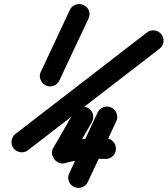

<svg xmlns="http://www.w3.org/2000/svg" viewBox="-20 -630 826 946"><path d="M392 -605Q411 -597 418 -577Q425 -557 416 -538Q380 -462 344 -386Q308 -310 273 -234Q264 -215 244 -207.5Q224 -200 206 -209Q187 -218 179.5 -238Q172 -258 181 -276Q217 -353 253 -429Q289 -505 324 -581Q333 -600 353 -607Q373 -614 392 -605ZM775 -461Q788 -444 785.5 -423.5Q783 -403 766 -390Q604 -265 442 -140Q280 -15 118 110Q118 110 118 110Q118 110 118 110Q101 123 80.5 120Q60 117 47 101Q34 84 37 63.5Q40 43 56 30Q218 -95 380 -220Q542 -345 704 -470Q721 -483 741.5 -480Q762 -477 775 -461ZM529 -100Q547 -91 554.5 -71.5Q562 -52 553 -33Q518 42 483 117Q448 192 413 266Q404 285 384 292.5Q364 300 345 291Q326 282 319 262.5Q312 243 321 224Q356 149 391 74Q426 -1 461 -76Q470 -95 490 -102Q510 -109 529 -100ZM345 -79Q355 -97 375.5 -102.5Q396 -108 414 -98Q432 -88 437.5 -67.5Q443 -47 433 -29Q407 16 381.5 60.5Q356 105 330 150Q322 164 306.5 155.5Q291 147 278 131Q266 115 262 98Q258 81 273 76Q331 60 386.5 55Q442 50 503 52Q503 52 503 52Q503 52 503 52Q524 53 538 68Q552 83 551 104Q551 125 535.5 139.5Q520 154 499 153Q446 151 398 155.5Q350 160 299 174Q284 178 270.5 172Q257 166 248 155Q239 143 236.5 128Q234 113 242 100Q268 55 293.5 10.5Q319 -34 345 -79Q345 -79 345 -79Q345 -79 345 -79Z"/></svg>

Font: FRB American Cursive Ultra
Style: Bold Italic
Weight: 1000
Italic angle: -25°
Version: Version 2.0;Modular Font Editor K font №1